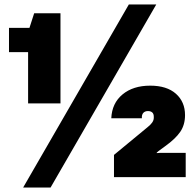

<svg xmlns="http://www.w3.org/2000/svg" viewBox="-20 -788 873 854"><path d="M105 -328V-556H20V-664H111L132 -729H249V-328ZM83 46 553 -768H675L205 46ZM487 0V-99L636 -222Q649 -232 656.5 -242.5Q664 -253 664 -264V-269Q664 -282 657 -288Q650 -294 638 -294Q625 -294 617.5 -286Q610 -278 611 -262H475Q478 -329 525 -368Q572 -407 648 -407Q722 -407 762.5 -371Q803 -335 803 -276Q803 -233 782 -202Q761 -171 715 -138L685 -116L677 -109V-107L691 -108H806V0Z"/></svg>

Font: Hubot Sans Condensed ExtraLight Black
Style: Regular
Weight: 900
Version: Version 2.000